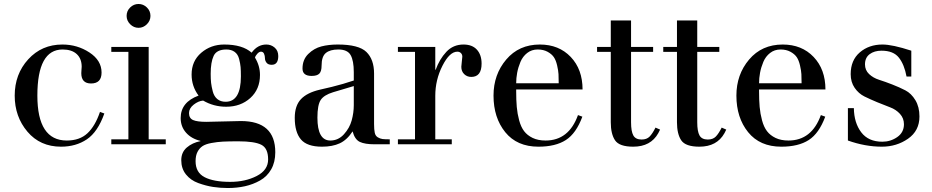

<svg xmlns="http://www.w3.org/2000/svg" viewBox="-20 -726 4690 966"><path d="M483 -163 505 -155Q472 -62 417 -25Q362 12 287 12Q182 12 118 -63.5Q54 -139 54 -245Q54 -353 122 -427.5Q190 -502 294 -502Q369 -502 430 -462Q491 -422 491 -361Q491 -306 438 -306Q389 -306 389 -358Q389 -366 390 -376Q391 -386 391 -390Q391 -431 366 -454Q341 -477 295 -477Q168 -477 168 -245Q168 -19 316 -19Q381 -19 420 -55.5Q459 -92 483 -163Z M626 -25V-465H540V-490H728V-25H814V0H540V-25ZM617 -646Q617 -671 635 -688.5Q653 -706 677 -706Q701 -706 719 -688.5Q737 -671 737 -646Q737 -622 719 -604Q701 -586 677 -586Q653 -586 635 -604Q617 -622 617 -646Z M989 -16V-17Q943 -28 916 -58.5Q889 -89 889 -132Q889 -212 979 -245Q944 -292 944 -351Q944 -419 992.5 -460.5Q1041 -502 1108 -502Q1200 -502 1246 -461Q1276 -502 1320 -502Q1344 -502 1362 -486.5Q1380 -471 1380 -444Q1380 -400 1347 -400Q1329 -400 1321 -410.5Q1313 -421 1313 -433Q1313 -445 1308.5 -455.5Q1304 -466 1293 -466Q1284 -466 1274.5 -455.5Q1265 -445 1263 -436Q1288 -395 1288 -349Q1288 -277 1239.5 -233Q1191 -189 1118 -189Q1055 -189 1002 -220Q978 -218 954.5 -199.5Q931 -181 931 -157Q931 -131 951.5 -122Q972 -113 1018 -113Q1047 -113 1104.5 -115Q1162 -117 1192 -117Q1365 -117 1365 40Q1365 90 1344.5 126Q1324 162 1288.5 182Q1253 202 1212.5 211Q1172 220 1126 220Q1088 220 1052 214.5Q1016 209 977.5 195Q939 181 915.5 151.5Q892 122 892 80Q892 40 920 16Q948 -8 989 -16ZM1040 -355Q1040 -328 1042 -309.5Q1044 -291 1050.5 -266Q1057 -241 1073.5 -227.5Q1090 -214 1115 -214Q1192 -214 1192 -342Q1192 -371 1190.5 -388.5Q1189 -406 1183 -429.5Q1177 -453 1160.5 -465Q1144 -477 1119 -477Q1070 -477 1055 -445Q1040 -413 1040 -355ZM1179 -15Q1131 -15 1102 -13.5Q1073 -12 1043.5 -6.5Q1014 -1 998.5 9.5Q983 20 973.5 38.5Q964 57 964 85Q964 142 1009.5 165.5Q1055 189 1138 189Q1214 189 1271.5 159.5Q1329 130 1329 76Q1329 20 1295 2.5Q1261 -15 1179 -15Z M1590 -275 1650 -289Q1707 -303 1760 -321V-363Q1760 -421 1744 -449Q1728 -477 1682 -477Q1641 -477 1619.5 -459.5Q1598 -442 1598 -396Q1598 -367 1586.5 -355.5Q1575 -344 1548 -344Q1502 -344 1502 -381Q1502 -426 1531 -454.5Q1560 -483 1597 -492.5Q1634 -502 1679 -502Q1785 -502 1823.5 -464.5Q1862 -427 1862 -356V-102Q1862 -74 1865.5 -58Q1869 -42 1881 -35Q1893 -28 1904.5 -26.5Q1916 -25 1941 -25V0H1865Q1816 0 1790.5 -12Q1765 -24 1754 -65Q1726 -22 1689.5 -5Q1653 12 1600 12Q1525 12 1494 -24.5Q1463 -61 1463 -133Q1463 -194 1494 -227Q1525 -260 1590 -275ZM1760 -293 1656 -262Q1610 -248 1593.5 -223Q1577 -198 1577 -134Q1577 -19 1642 -19Q1682 -19 1710.5 -50.5Q1739 -82 1749.5 -120.5Q1760 -159 1760 -197Z M2068 -25V-465H1982V-490H2170V-375H2172Q2191 -428 2225.5 -465Q2260 -502 2312 -502Q2356 -502 2379.5 -476Q2403 -450 2403 -406Q2403 -339 2351 -339Q2330 -339 2315.5 -353Q2301 -367 2301 -390Q2301 -397 2303.5 -416Q2306 -435 2306 -441Q2306 -452 2299 -459Q2292 -466 2281 -466Q2242 -466 2206 -395Q2170 -324 2170 -244V-25H2253V0H1982V-25Z M2911 -276H2577V-268Q2577 -222 2580 -188Q2583 -154 2592 -120.5Q2601 -87 2617 -66Q2633 -45 2660 -32Q2687 -19 2725 -19Q2842 -19 2888 -147L2910 -139Q2879 -55 2827 -21.5Q2775 12 2689 12Q2581 12 2522 -61Q2463 -134 2463 -245Q2463 -351 2527 -426.5Q2591 -502 2696 -502Q2792 -502 2851.5 -439.5Q2911 -377 2911 -276ZM2577 -307H2791Q2791 -335 2790 -353Q2789 -371 2783 -397Q2777 -423 2766.5 -438.5Q2756 -454 2735 -465.5Q2714 -477 2685 -477Q2655 -477 2632.5 -459.5Q2610 -442 2598.5 -414.5Q2587 -387 2582 -360Q2577 -333 2577 -307Z M2984 -465V-490H3053V-623H3155V-490H3266V-465H3155V-111Q3155 -65 3166.5 -44.5Q3178 -24 3208 -24Q3234 -24 3248.5 -39Q3263 -54 3278 -84L3301 -74L3292 -56Q3254 12 3166 12Q3096 12 3074.5 -20Q3053 -52 3053 -111V-465Z M3317 -465V-490H3386V-623H3488V-490H3599V-465H3488V-111Q3488 -65 3499.5 -44.5Q3511 -24 3541 -24Q3567 -24 3581.5 -39Q3596 -54 3611 -84L3634 -74L3625 -56Q3587 12 3499 12Q3429 12 3407.5 -20Q3386 -52 3386 -111V-465Z M4133 -276H3799V-268Q3799 -222 3802 -188Q3805 -154 3814 -120.5Q3823 -87 3839 -66Q3855 -45 3882 -32Q3909 -19 3947 -19Q4064 -19 4110 -147L4132 -139Q4101 -55 4049 -21.5Q3997 12 3911 12Q3803 12 3744 -61Q3685 -134 3685 -245Q3685 -351 3749 -426.5Q3813 -502 3918 -502Q4014 -502 4073.5 -439.5Q4133 -377 4133 -276ZM3799 -307H4013Q4013 -335 4012 -353Q4011 -371 4005 -397Q3999 -423 3988.5 -438.5Q3978 -454 3957 -465.5Q3936 -477 3907 -477Q3877 -477 3854.5 -459.5Q3832 -442 3820.5 -414.5Q3809 -387 3804 -360Q3799 -333 3799 -307Z M4565 -471V-341H4541Q4530 -401 4502.5 -436Q4475 -471 4415 -471Q4379 -471 4355.5 -453.5Q4332 -436 4332 -402Q4332 -373 4352.5 -353.5Q4373 -334 4403 -324.5Q4433 -315 4469 -301Q4505 -287 4535 -271.5Q4565 -256 4585.5 -222Q4606 -188 4606 -140Q4606 -68 4548.5 -28Q4491 12 4417 12Q4333 12 4246 -19V-182H4276Q4277 -108 4313 -60.5Q4349 -13 4419 -13Q4461 -13 4494.5 -36.5Q4528 -60 4528 -101Q4528 -131 4508 -153Q4488 -175 4458.5 -186Q4429 -197 4394 -211.5Q4359 -226 4329.5 -240.5Q4300 -255 4280 -284Q4260 -313 4260 -353Q4260 -423 4306 -462.5Q4352 -502 4420 -502Q4470 -502 4565 -471Z"/></svg>

Font: Justus
Style: Roman
Weight: 500
Version: Version 001.001